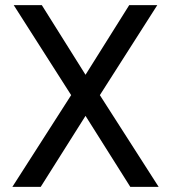

<svg xmlns="http://www.w3.org/2000/svg" viewBox="-20 -731 667 751"><path d="M33.7 -710.9 258.3 -358.9 28.3 0H139.2L314.5 -277.8L489.7 0H600.6L370.6 -358.9L595.2 -710.9H485.4L314.5 -438.5L143.6 -710.9Z"/></svg>

Font: Vazirmatn
Style: Regular
Weight: 400
Designer: Saber Rastikerdar
Foundry: Saber Rastikerdar
Version: Version 33.003